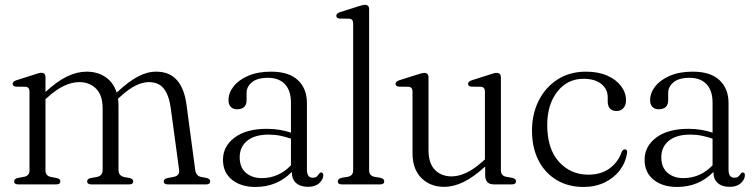

<svg xmlns="http://www.w3.org/2000/svg" viewBox="-20 -750 3071 781"><path d="M165 -435.5V-376Q213 -420 253.2 -439.2Q293.5 -458.5 332 -458.5Q377 -458.5 409.2 -436.5Q441.5 -414.5 454.5 -373.5L456.5 -375Q503 -418.5 540.8 -438.5Q578.5 -458.5 615.5 -458.5Q669.5 -458.5 699.8 -424Q730 -389.5 738.5 -325L774 -59Q777.5 -34.5 797.5 -30.5L821 -26Q835 -22 835 -12.5Q835 0 819 0H662Q646 0 646 -12.5Q646 -21.5 660 -25.5L686.5 -30.5Q712 -35.5 708.5 -59.5L674.5 -311Q667 -364 646 -390Q625 -416 585.5 -416Q560.5 -416 532.2 -402.2Q504 -388.5 469.5 -357L460 -348.5Q462 -336 462 -322V-59Q462 -35 485 -30L509 -25.5Q522 -21.5 522 -12.5Q522 0 506 0H350.5Q334.5 0 334.5 -12.5Q334.5 -22 348 -25.5L375 -30.5Q397.5 -35 397.5 -59.5V-309Q397.5 -362.5 371 -389.2Q344.5 -416 302 -416Q273.5 -416 241.8 -401.5Q210 -387 174 -354.5L165 -346.5V-57.5Q165 -35 186 -30.5L212 -25.5Q225.5 -22 225.5 -12.5Q225.5 0 209.5 0H53.5Q37.5 0 37.5 -12.5Q37.5 -22 51.5 -26L79 -31Q100 -35.5 100 -57V-377.5Q100 -395.5 84.5 -397L44.5 -397.5Q31.5 -399.5 31.5 -409Q31.5 -418.5 46.5 -423.5L119 -446.5Q140 -454 148 -454Q165 -454 165 -435.5Z M887 -100Q887 -155 934.5 -190.5Q982 -226 1065.5 -226Q1093 -226 1117.8 -221.8Q1142.5 -217.5 1163.5 -210.5V-332.5Q1163.5 -381.5 1139 -407.5Q1114.5 -433.5 1070 -433.5Q1026 -433.5 1004.5 -415.2Q983 -397 983 -372.5V-343Q983 -305.5 944 -305.5Q927.5 -305.5 918.5 -315.5Q909.5 -325.5 909.5 -342.5Q909.5 -372 930.2 -398.5Q951 -425 989.8 -441.8Q1028.5 -458.5 1083 -458.5Q1155 -458.5 1191.8 -424Q1228.5 -389.5 1228.5 -330.5V-59.5Q1228.5 -27 1252.5 -27Q1262 -27 1267.5 -31.2Q1273 -35.5 1276.5 -41.5Q1281.5 -48.5 1286 -48.5Q1295 -48.5 1295 -37Q1295 -20.5 1278.8 -5.2Q1262.5 10 1233 10Q1202 10 1184.5 -5.5Q1167 -21 1167 -50.5Q1107 10.5 1019 10.5Q960 10.5 923.5 -19Q887 -48.5 887 -100ZM955 -110Q955 -69 980.2 -47.2Q1005.5 -25.5 1044.5 -25.5Q1113.5 -25.5 1163.5 -77.5V-186Q1143 -193 1120.5 -197.8Q1098 -202.5 1072.5 -202.5Q1017 -202.5 986 -177.8Q955 -153 955 -110Z M1481.5 -712.5V-57.5Q1481.5 -35.5 1502.5 -31L1528.5 -26.5Q1543 -22.5 1543 -12.5Q1543 0 1526.5 0H1370Q1354 0 1354 -12.5Q1354 -22 1368.5 -26.5L1395.5 -31Q1416.5 -35.5 1416.5 -57V-654.5Q1416.5 -672.5 1401 -674L1361 -674.5Q1348 -676 1348 -686Q1348 -695.5 1363 -700.5L1435.5 -723.5Q1456.5 -730.5 1464 -730.5Q1481.5 -730.5 1481.5 -712.5Z M1658 -126.5V-377Q1658 -395.5 1642.5 -397L1602 -397.5Q1589 -399 1589 -409Q1589 -418.5 1604 -423.5L1677 -446.5Q1698 -453.5 1705.5 -453.5Q1723 -453.5 1723 -435V-139.5Q1723 -86 1749 -59.2Q1775 -32.5 1817 -32.5Q1845 -32.5 1876.5 -47Q1908 -61.5 1944 -94L1952.5 -101.5V-377Q1952.5 -395.5 1937 -397L1897 -397.5Q1884 -399 1884 -409Q1884 -418.5 1899 -423.5L1971.5 -446.5Q1981.5 -450 1988.2 -451.8Q1995 -453.5 2000 -453.5Q2017.5 -453.5 2017.5 -435V-57.5Q2017.5 -35.5 2038.5 -31L2064.5 -26.5Q2079 -22.5 2079 -12.5Q2079 0 2062.5 0H1988.5Q1953.5 0 1953.5 -38V-72.5Q1905.5 -29 1865.2 -9.5Q1825 10 1786.5 10Q1730 10 1694 -26Q1658 -62 1658 -126.5Z M2526.5 -341.5Q2526.5 -322.5 2516 -310.5Q2505.5 -298.5 2488.5 -298.5Q2452 -298.5 2452 -338.5V-354Q2452 -387.5 2426 -408.5Q2400 -429.5 2353.5 -429.5Q2288 -429.5 2247 -377.2Q2206 -325 2206 -241.5Q2206 -144.5 2253.5 -92Q2301 -39.5 2373 -39.5Q2426 -39.5 2460.8 -65.8Q2495.5 -92 2508.5 -131.5Q2514.5 -142.5 2521.5 -142.5Q2532 -142.5 2531 -129Q2525.5 -90 2502 -58.5Q2478.5 -27 2440.2 -8.2Q2402 10.5 2353.5 10.5Q2291 10.5 2243.8 -18Q2196.5 -46.5 2170.2 -98Q2144 -149.5 2144 -219Q2144 -286 2171.2 -340.5Q2198.5 -395 2248 -426.8Q2297.5 -458.5 2363.5 -458.5Q2414 -458.5 2450.5 -442.2Q2487 -426 2506.8 -399.2Q2526.5 -372.5 2526.5 -341.5Z M2602 -100Q2602 -155 2649.5 -190.5Q2697 -226 2780.5 -226Q2808 -226 2832.8 -221.8Q2857.5 -217.5 2878.5 -210.5V-332.5Q2878.5 -381.5 2854 -407.5Q2829.5 -433.5 2785 -433.5Q2741 -433.5 2719.5 -415.2Q2698 -397 2698 -372.5V-343Q2698 -305.5 2659 -305.5Q2642.5 -305.5 2633.5 -315.5Q2624.5 -325.5 2624.5 -342.5Q2624.5 -372 2645.2 -398.5Q2666 -425 2704.8 -441.8Q2743.5 -458.5 2798 -458.5Q2870 -458.5 2906.8 -424Q2943.5 -389.5 2943.5 -330.5V-59.5Q2943.5 -27 2967.5 -27Q2977 -27 2982.5 -31.2Q2988 -35.5 2991.5 -41.5Q2996.5 -48.5 3001 -48.5Q3010 -48.5 3010 -37Q3010 -20.5 2993.8 -5.2Q2977.5 10 2948 10Q2917 10 2899.5 -5.5Q2882 -21 2882 -50.5Q2822 10.5 2734 10.5Q2675 10.5 2638.5 -19Q2602 -48.5 2602 -100ZM2670 -110Q2670 -69 2695.2 -47.2Q2720.5 -25.5 2759.5 -25.5Q2828.5 -25.5 2878.5 -77.5V-186Q2858 -193 2835.5 -197.8Q2813 -202.5 2787.5 -202.5Q2732 -202.5 2701 -177.8Q2670 -153 2670 -110Z"/></svg>

Font: Fraunces 72pt Soft Light
Style: Regular
Weight: 300
Version: Version 1.000;[b76b70a41]